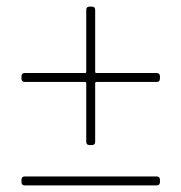

<svg xmlns="http://www.w3.org/2000/svg" viewBox="-20 -561 548 581"><path d="M241 -132V-309Q241 -313 237 -313H55Q45 -313 45 -323V-330Q45 -340 55 -340H237Q241 -340 241 -344V-531Q241 -541 251 -541H258Q268 -541 268 -531V-344Q268 -340 272 -340H454Q464 -340 464 -330V-323Q464 -313 454 -313H272Q268 -313 268 -309V-132Q268 -122 258 -122H251Q241 -122 241 -132ZM45 -10V-17Q45 -27 55 -27H454Q464 -27 464 -17V-10Q464 0 454 0H55Q45 0 45 -10Z"/></svg>

Font: Barlow GEO Thin
Style: Regular
Weight: 100
Designer: Jeremy Tribby
Foundry: Tribby Type
Version: Version 1.408